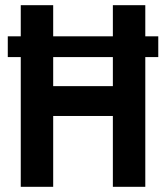

<svg xmlns="http://www.w3.org/2000/svg" viewBox="-20 -720 640 740"><path d="M60 0H185V-273H415V0H540V-700H415V-388H185V-700H60ZM10 -500H590V-580H10Z"/></svg>

Font: CommitMonoV142 ExtLt
Style: Regular
Weight: 200
Monospace: yes
Designer: Eigil Nikolajsen
Foundry: Eigil Nikolajsen
Version: Version 1.142